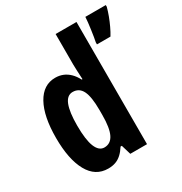

<svg xmlns="http://www.w3.org/2000/svg" viewBox="-178 -892 982 1034"><g transform="rotate(-30 313.0 -375.0)"><path d="M198.2 9.8Q119.1 9.8 77.6 -65.4Q36.1 -140.6 36.1 -273.9Q36.1 -407.7 77.6 -482.4Q119.1 -557.1 193.8 -557.1Q219.2 -557.1 241 -548.3Q262.7 -539.6 281 -521.7Q299.3 -503.9 313 -477.1H317.9Q316.4 -508.8 315.2 -531.5Q314 -554.2 314 -569.8V-759.8H443.8V0H339.8L321.8 -60.1H314Q298.3 -35.6 281.5 -20.3Q264.6 -4.9 244.6 2.4Q224.6 9.8 198.2 9.8ZM236.8 -99.1Q275.9 -99.1 294.9 -137.2Q314 -175.3 314 -256.8V-288.1Q314 -369.1 295.7 -406.5Q277.3 -443.8 236.8 -443.8Q201.7 -443.8 184.8 -401.1Q168 -358.4 168 -274.9Q168 -186.5 185.5 -142.8Q203.1 -99.1 236.8 -99.1ZM626 -759.8V-749Q619.6 -724.6 609.6 -698Q599.6 -671.4 587.6 -646Q575.7 -620.6 563 -600.1H479V-612.8Q481.4 -624 484.6 -642.8Q487.8 -661.6 490.7 -683.6Q493.7 -705.6 496.1 -725.8Q498.5 -746.1 499 -759.8Z"/></g></svg>

Font: Open Sans Condensed
Style: Regular
Weight: 400
Width: 3
Designer: Monotype Design Team
Foundry: Monotype Imaging Inc.
Version: Version 3.000